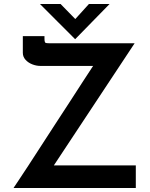

<svg xmlns="http://www.w3.org/2000/svg" viewBox="-20 -947 757 967"><path d="M48 0Q54 -9 74 -39Q94 -69 123.5 -114Q153 -159 188 -213.5Q223 -268 260 -324.5Q297 -381 332 -435Q367 -489 396 -534Q425 -579 445 -609Q465 -639 472 -647L486 -615H183Q163 -615 142.5 -623Q122 -631 108.5 -646Q95 -661 95 -681V-765H204V-752Q204 -732 211 -730.5Q218 -729 235 -729H658L242 -100L235 -114H664V0ZM285 -927 371 -839 341 -831 428 -927H532L359 -750H358L181 -927Z"/></svg>

Font: Reem Kufi Fun Medium
Style: Regular
Weight: 500
Designer: Khaled Hosny
Version: Version 1.005